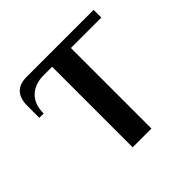

<svg xmlns="http://www.w3.org/2000/svg" viewBox="-125 -596 723 723"><g transform="rotate(-45 236.0 -235.0)"><path d="M197 -429H152Q106 -429 78 -403Q50 -377 50 -327H27V-390Q27 -470 102 -470H459V-429H297V0H197Z"/></g></svg>

Font: El Messiri Medium
Style: Regular
Weight: 500
Designer: Mohamed Gaber
Foundry: Kief Type Foundry
Version: Version 2.007